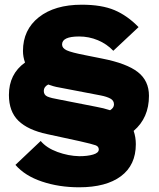

<svg xmlns="http://www.w3.org/2000/svg" viewBox="-20 -690 679 820"><path d="M317.9 109.9Q231.9 109.9 159.2 85.4Q86.4 61 45.9 14.2L153.8 -87.9Q178.7 -58.1 225.3 -41Q272 -23.9 318.8 -22.9Q354 -22.9 377.9 -30Q401.9 -37.1 401.9 -51.8Q401.9 -64.5 388.2 -69.6Q374.5 -74.7 320.8 -86.9L181.2 -117.2Q99.1 -134.8 58.6 -174.3Q18.1 -213.9 18.1 -284.2Q18.1 -374 86.9 -422.9Q78.1 -447.3 78.1 -472.2Q78.1 -563 146 -616.5Q213.9 -669.9 329.1 -669.9Q414.1 -669.9 469 -646.7Q523.9 -623.5 571.8 -574.2L463.9 -473.1Q436 -502.4 397.9 -518.3Q359.9 -534.2 317.9 -534.2Q245.1 -534.2 245.1 -500Q245.1 -484.4 264.9 -475.1Q284.7 -465.8 345.2 -454.1L416 -439.9Q521 -419.4 568.6 -382.3Q616.2 -345.2 616.2 -280.8Q616.2 -186.5 550.8 -130.9Q560.1 -104 560.1 -74.2Q560.1 15.1 496.6 62.5Q433.1 109.9 317.9 109.9ZM391.1 -233.9Q421.9 -228.5 450.2 -219.2Q466.8 -229.5 466.8 -244.1Q466.8 -260.7 451.4 -269Q436 -277.3 411.1 -282.2L220.2 -318.8Q211.4 -320.3 186 -329.1Q167 -319.3 167 -301.8Q167 -284.7 182.1 -277.8Q197.3 -271 236.8 -264.2Z"/></svg>

Font: Work Sans Black
Style: Regular
Weight: 900
Designer: Wei Huang
Foundry: Wei Huang
Version: Version 2.012